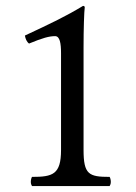

<svg xmlns="http://www.w3.org/2000/svg" viewBox="-20 -628 458 648"><path d="M262 -122V-469C262 -529 264 -590 266 -603C266 -608 262 -608 260 -608C204 -574 152 -549 64 -508C66 -497 70 -487 78 -481C124 -500 146 -506 166 -506C182 -506 186 -482 186 -448V-122C186 -39 158 -31 88 -31C86 -28 84 -21 84 -14C84 -8 86 -3 88 0H350C352 -3 354 -8 354 -14C354 -21 352 -28 350 -31C280 -31 262 -39 262 -122Z"/></svg>

Font: Ponomar Unicode
Style: Regular
Weight: 400
Version: 1.3